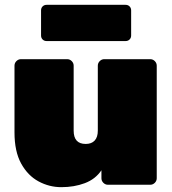

<svg xmlns="http://www.w3.org/2000/svg" viewBox="-20 -765 714 795"><path d="M234 10Q184 10 139.5 -14Q95 -38 67.5 -88Q40 -138 40 -217V-493Q40 -504 48 -512Q56 -520 67 -520H258Q269 -520 277 -512Q285 -504 285 -493V-224Q285 -169 335 -169Q359 -169 372 -183Q385 -197 385 -224V-493Q385 -504 393 -512Q401 -520 412 -520H602Q613 -520 621 -512Q629 -504 629 -493V-27Q629 -16 621 -8Q613 0 602 0H427Q416 0 408 -8Q400 -16 400 -27V-60Q375 -23 331 -6.5Q287 10 234 10ZM173 -595Q163 -595 156.5 -601.5Q150 -608 150 -618V-722Q150 -732 156.5 -738.5Q163 -745 173 -745H500Q510 -745 516.5 -738.5Q523 -732 523 -722V-618Q523 -608 516.5 -601.5Q510 -595 500 -595Z"/></svg>

Font: Rubik Black
Style: Regular
Weight: 900
Designer: Hubert and Fischer
Foundry: Hubert and Fischer
Version: Version 2.300;gftools[0.9.30]